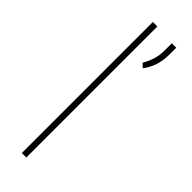

<svg xmlns="http://www.w3.org/2000/svg" viewBox="-254 -764 777 777"><g transform="rotate(45 134.5 -375.0)"><path d="M110.8 -750V0H85V-750ZM225.6 -743.2V-705.6Q225.6 -667 215.3 -638.2Q205.1 -609.4 188.5 -588.4L172.4 -604Q186 -628.4 193.1 -650.9Q200.2 -673.3 200.2 -704.6V-743.2Z"/></g></svg>

Font: Roboto Condensed Thin
Style: Regular
Weight: 250
Width: 3
Designer: Christian Robertson
Foundry: Google
Version: Version 3.009; 2024